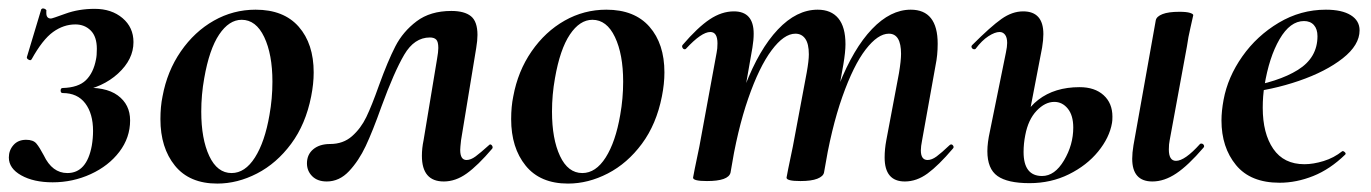

<svg xmlns="http://www.w3.org/2000/svg" viewBox="-20 -422 3256 456"><path d="M205 -401Q245 -401 271 -379Q297 -357 297 -322Q297 -281 260.5 -247.5Q224 -214 168 -205L172 -213Q230 -217 259.5 -195.5Q289 -174 289 -136Q289 -95 263.5 -61.5Q238 -28 195.5 -8.5Q153 11 105 11Q60 11 30.5 -5.5Q1 -22 1 -48Q1 -65 12 -77.5Q23 -90 42 -90Q59 -90 66.5 -81Q74 -72 84 -53Q104 -11 140 -11Q186 -11 198 -76Q201 -94 201 -111Q201 -152 182.5 -176.5Q164 -201 129 -201Q124 -201 124 -207Q124 -213 129 -213Q166 -214 184 -231.5Q202 -249 208 -281Q210 -290 210 -306Q210 -335 195.5 -349.5Q181 -364 159 -364Q131 -364 106 -346Q81 -328 55 -281Q53 -279 52 -279Q49 -279 46 -281.5Q43 -284 44 -287L78 -400Q80 -402 82 -402Q85 -402 88 -400Q91 -398 90 -396V-391Q90 -378 101 -378Q104 -378 135.5 -389.5Q167 -401 205 -401Z M361 -139Q361 -169 366 -193Q377 -253 409.5 -300Q442 -347 488 -373Q534 -399 587 -399Q654 -399 689.5 -358.5Q725 -318 725 -250Q725 -223 719 -193Q706 -127 671.5 -80.5Q637 -34 590.5 -10Q544 14 496 14Q430 14 395.5 -28.5Q361 -71 361 -139ZM620 -149Q627 -188 627 -228Q627 -293 607.5 -334Q588 -375 554 -375Q524 -375 500.5 -340Q477 -305 465 -236Q458 -197 458 -157Q458 -92 477 -51.5Q496 -11 530 -11Q562 -11 585.5 -48Q609 -85 620 -149Z M709 -34Q709 -55 724 -67.5Q739 -80 764 -80Q795 -80 816 -98.5Q837 -117 850 -144Q863 -171 880 -219Q901 -277 919 -312Q937 -347 969.5 -371.5Q1002 -396 1052 -396Q1083 -396 1098.5 -383.5Q1114 -371 1114 -339Q1114 -326 1111 -308L1075 -89Q1073 -71 1073 -66Q1073 -42 1088 -42Q1098 -42 1109.5 -50.5Q1121 -59 1141 -77Q1143 -79 1144 -79Q1147 -79 1149 -75.5Q1151 -72 1149 -69Q1115 -29 1088.5 -10Q1062 9 1034 9Q982 9 982 -52Q982 -70 986 -89L1018 -282Q1021 -299 1021 -308Q1021 -323 1016 -328Q1011 -333 1001 -333Q964 -333 940 -292Q916 -251 886 -169Q865 -110 848.5 -75Q832 -40 809 -15.5Q786 9 756 9Q734 9 721.5 -3.5Q709 -16 709 -34Z M1194 -139Q1194 -169 1199 -193Q1210 -253 1242.5 -300Q1275 -347 1321 -373Q1367 -399 1420 -399Q1487 -399 1522.5 -358.5Q1558 -318 1558 -250Q1558 -223 1552 -193Q1539 -127 1504.5 -80.5Q1470 -34 1423.5 -10Q1377 14 1329 14Q1263 14 1228.5 -28.5Q1194 -71 1194 -139ZM1453 -149Q1460 -188 1460 -228Q1460 -293 1440.5 -334Q1421 -375 1387 -375Q1357 -375 1333.5 -340Q1310 -305 1298 -236Q1291 -197 1291 -157Q1291 -92 1310 -51.5Q1329 -11 1363 -11Q1395 -11 1418.5 -48Q1442 -85 1453 -149Z M2081 -48Q2081 -68 2085 -89L2115 -248Q2120 -278 2120 -294Q2120 -342 2091 -342Q2065 -342 2036 -304.5Q2007 -267 1980.5 -192Q1954 -117 1937 -12L1919 -13Q1938 -133 1972.5 -220Q2007 -307 2051 -353Q2095 -399 2143 -399Q2207 -399 2207 -318Q2207 -291 2202 -267L2170 -89Q2167 -74 2167 -65Q2167 -42 2183 -42Q2193 -42 2204.5 -50.5Q2216 -59 2235 -77Q2237 -79 2239 -79Q2242 -79 2244 -75.5Q2246 -72 2243 -69Q2209 -29 2183 -10Q2157 9 2129 9Q2081 9 2081 -48ZM1626 0 1630 -21Q1640 -68 1641 -74L1682 -297Q1684 -306 1684 -319Q1684 -346 1667 -346Q1646 -346 1609 -306Q1608 -305 1606 -305Q1603 -305 1601 -308.5Q1599 -312 1601 -315Q1637 -357 1665.5 -376Q1694 -395 1723 -395Q1770 -395 1770 -342Q1770 -327 1767 -309L1715 -12Q1710 8 1659 8Q1626 8 1626 0ZM1848 0 1852 -21Q1862 -68 1863 -74L1896 -250Q1901 -278 1901 -293Q1901 -318 1892.5 -330Q1884 -342 1869 -342Q1842 -342 1812.5 -302.5Q1783 -263 1757 -188Q1731 -113 1715 -12L1697 -13Q1716 -131 1749.5 -218Q1783 -305 1827.5 -352Q1872 -399 1922 -399Q1954 -399 1971 -378.5Q1988 -358 1988 -317Q1988 -299 1983 -269L1937 -12Q1935 -3 1921 2.5Q1907 8 1881 8Q1848 8 1848 0Z M2669 -45Q2669 -59 2672 -77L2725 -374Q2727 -383 2741 -388.5Q2755 -394 2781 -394Q2798 -394 2806 -391.5Q2814 -389 2814 -386Q2813 -380 2807.5 -357Q2802 -334 2799 -312L2758 -89Q2756 -80 2756 -67Q2756 -40 2773 -40Q2794 -40 2830 -80Q2831 -81 2833 -81Q2837 -81 2839 -77.5Q2841 -74 2838 -71Q2802 -29 2773.5 -10Q2745 9 2717 9Q2669 9 2669 -45ZM2325 -63Q2325 -83 2331 -110L2369 -297Q2372 -311 2372 -320Q2372 -333 2367 -339.5Q2362 -346 2354 -346Q2343 -346 2327.5 -336Q2312 -326 2297 -306Q2296 -305 2294 -305Q2290 -305 2288 -308.5Q2286 -312 2289 -315Q2333 -359 2358.5 -377Q2384 -395 2410 -395Q2458 -395 2458 -341Q2458 -327 2455 -309L2415 -101Q2411 -81 2411 -61Q2411 -4 2455 -4Q2485 -4 2507 -41Q2529 -78 2529 -119Q2529 -148 2516 -164Q2503 -180 2484 -180Q2462 -180 2442 -159Q2422 -138 2415 -101L2399 -102Q2407 -155 2446 -185Q2485 -215 2544 -215Q2580 -215 2601 -196Q2622 -177 2622 -145Q2622 -135 2621 -130Q2615 -95 2588 -62Q2561 -29 2518.5 -8Q2476 13 2425 13Q2373 13 2349 -4Q2325 -21 2325 -63Z M2881 -136Q2881 -158 2886 -185Q2896 -239 2930.5 -288Q2965 -337 3017 -368Q3069 -399 3129 -399Q3167 -399 3188 -386Q3209 -373 3209 -350Q3209 -315 3169 -283.5Q3129 -252 3065 -230Q3001 -208 2932 -201L2934 -214Q3016 -227 3062.5 -256Q3109 -285 3109 -336Q3109 -353 3100.5 -362.5Q3092 -372 3077 -372Q3044 -372 3019 -329Q2994 -286 2983 -218Q2979 -194 2979 -166Q2979 -105 3004 -68.5Q3029 -32 3078 -32Q3099 -32 3123.5 -39.5Q3148 -47 3168 -63H3169Q3172 -63 3174.5 -60Q3177 -57 3175 -55Q3139 -20 3099 -4Q3059 12 3019 12Q2950 12 2915.5 -30Q2881 -72 2881 -136Z"/></svg>

Font: Cormorant Garamond
Style: Bold Italic
Weight: 700
Italic angle: -10°
Designer: Christian Thalmann (Catharsis Fonts)
Foundry: Catharsis Fonts
Version: Version 4.000